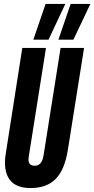

<svg xmlns="http://www.w3.org/2000/svg" viewBox="-20 -943 478 973"><path d="M135 10Q5 10 5 -121Q5 -143 11 -176L93 -700H213L126 -151Q117 -103 156 -103Q193 -103 201 -157L287 -700H406L324 -184Q308 -83 262.5 -36.5Q217 10 135 10ZM276 -742 338 -923H438L352 -742ZM149 -742 211 -923H311L226 -742Z"/></svg>

Font: Georama ExtraCondensed
Style: Bold Italic
Weight: 700
Width: 2
Italic angle: -9°
Designer: Jean-Baptiste Levee
Foundry: Production Type
Version: Version 1.000